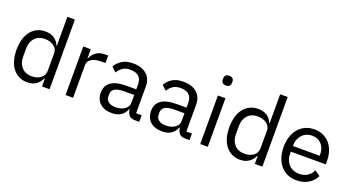

<svg xmlns="http://www.w3.org/2000/svg" viewBox="-52 -1323 3494 1917"><g transform="rotate(20 1695.0 -364.0)"><path d="M415 -84H411Q364 12 260 12Q212 12 173 -7Q134 -26 106.5 -61Q79 -96 64.5 -146Q50 -196 50 -258Q50 -320 64.5 -370Q79 -420 106.5 -455Q134 -490 173 -509Q212 -528 260 -528Q314 -528 352.5 -504.5Q391 -481 411 -432H415V-740H495V0H415ZM282 -60Q309 -60 333.5 -67Q358 -74 376 -87.5Q394 -101 404.5 -120.5Q415 -140 415 -165V-357Q415 -378 404.5 -396.5Q394 -415 376 -428Q358 -441 333.5 -448.5Q309 -456 282 -456Q214 -456 175 -413.5Q136 -371 136 -302V-214Q136 -145 175 -102.5Q214 -60 282 -60Z M665 0V-516H745V-421H750Q764 -458 800 -487Q836 -516 899 -516H930V-436H883Q818 -436 781.5 -411.5Q745 -387 745 -350V0Z M1403 0Q1358 0 1338.5 -24Q1319 -48 1314 -84H1309Q1292 -36 1253 -12Q1214 12 1160 12Q1078 12 1032.5 -30Q987 -72 987 -144Q987 -217 1040.5 -256Q1094 -295 1207 -295H1309V-346Q1309 -401 1279 -430Q1249 -459 1187 -459Q1140 -459 1108.5 -438Q1077 -417 1056 -382L1008 -427Q1029 -469 1075 -498.5Q1121 -528 1191 -528Q1285 -528 1337 -482Q1389 -436 1389 -354V-70H1448V0ZM1173 -56Q1203 -56 1228 -63Q1253 -70 1271 -83Q1289 -96 1299 -113Q1309 -130 1309 -150V-235H1203Q1134 -235 1102.5 -215Q1071 -195 1071 -157V-136Q1071 -98 1098.5 -77Q1126 -56 1173 -56Z M1937 0Q1892 0 1872.5 -24Q1853 -48 1848 -84H1843Q1826 -36 1787 -12Q1748 12 1694 12Q1612 12 1566.5 -30Q1521 -72 1521 -144Q1521 -217 1574.5 -256Q1628 -295 1741 -295H1843V-346Q1843 -401 1813 -430Q1783 -459 1721 -459Q1674 -459 1642.5 -438Q1611 -417 1590 -382L1542 -427Q1563 -469 1609 -498.5Q1655 -528 1725 -528Q1819 -528 1871 -482Q1923 -436 1923 -354V-70H1982V0ZM1707 -56Q1737 -56 1762 -63Q1787 -70 1805 -83Q1823 -96 1833 -113Q1843 -130 1843 -150V-235H1737Q1668 -235 1636.5 -215Q1605 -195 1605 -157V-136Q1605 -98 1632.5 -77Q1660 -56 1707 -56Z M2136 -637Q2110 -637 2098.5 -649.5Q2087 -662 2087 -682V-695Q2087 -715 2098.5 -727.5Q2110 -740 2136 -740Q2162 -740 2173.5 -727.5Q2185 -715 2185 -695V-682Q2185 -662 2173.5 -649.5Q2162 -637 2136 -637ZM2096 -516H2176V0H2096Z M2676 -84H2672Q2625 12 2521 12Q2473 12 2434 -7Q2395 -26 2367.5 -61Q2340 -96 2325.5 -146Q2311 -196 2311 -258Q2311 -320 2325.5 -370Q2340 -420 2367.5 -455Q2395 -490 2434 -509Q2473 -528 2521 -528Q2575 -528 2613.5 -504.5Q2652 -481 2672 -432H2676V-740H2756V0H2676ZM2543 -60Q2570 -60 2594.5 -67Q2619 -74 2637 -87.5Q2655 -101 2665.5 -120.5Q2676 -140 2676 -165V-357Q2676 -378 2665.5 -396.5Q2655 -415 2637 -428Q2619 -441 2594.5 -448.5Q2570 -456 2543 -456Q2475 -456 2436 -413.5Q2397 -371 2397 -302V-214Q2397 -145 2436 -102.5Q2475 -60 2543 -60Z M3120 12Q3067 12 3024.5 -7Q2982 -26 2951.5 -61.5Q2921 -97 2904.5 -146.5Q2888 -196 2888 -258Q2888 -319 2904.5 -369Q2921 -419 2951.5 -454.5Q2982 -490 3024.5 -509Q3067 -528 3120 -528Q3172 -528 3213 -509Q3254 -490 3283 -456.5Q3312 -423 3327.5 -377Q3343 -331 3343 -276V-238H2972V-214Q2972 -181 2982.5 -152.5Q2993 -124 3012.5 -103Q3032 -82 3060.5 -70Q3089 -58 3125 -58Q3174 -58 3210.5 -81Q3247 -104 3267 -147L3324 -106Q3299 -53 3246 -20.5Q3193 12 3120 12ZM3120 -461Q3087 -461 3060 -449.5Q3033 -438 3013.5 -417Q2994 -396 2983 -367.5Q2972 -339 2972 -305V-298H3257V-309Q3257 -378 3219.5 -419.5Q3182 -461 3120 -461Z"/></g></svg>

Font: IBM Plex Sans Arabic
Style: Regular
Weight: 400
Designer: Mike Abbink, Paul van der Laan, Pieter van Rosmalen, Wael Morcos, Khajak Apelian
Foundry: Bold Monday
Version: Version 1.1